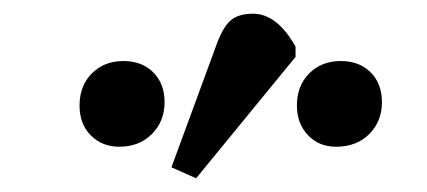

<svg xmlns="http://www.w3.org/2000/svg" viewBox="-20 -834 623 280"><path d="M266 -574 230 -590 294 -764Q304 -793 315.5 -803.5Q327 -814 349 -814Q384 -814 411 -766V-751ZM96 -680Q96 -709 114 -727Q132 -745 160 -745Q187 -745 203.5 -728.5Q220 -712 220 -685Q220 -657 201.5 -638.5Q183 -620 154 -620Q129 -620 112.5 -636.5Q96 -653 96 -680ZM413 -680Q413 -709 431 -727Q449 -745 477 -745Q504 -745 520.5 -728.5Q537 -712 537 -685Q537 -657 518.5 -638.5Q500 -620 470 -620Q445 -620 429 -637Q413 -654 413 -680Z"/></svg>

Font: Literata 7pt
Style: Italic
Weight: 400
Italic angle: -2°
Designer: Latin by Veronika Burian and Jose Scaglione. Greek by Irene Vlachou. Cyrillic by Vera Evstafieva
Foundry: TypeTogether
Version: Version 3.002